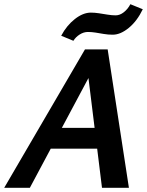

<svg xmlns="http://www.w3.org/2000/svg" viewBox="-39 -893 699 913"><path d="M446 0 373 -592H419L103 0H-19L365 -658H473L574 0ZM133 -186 188 -285H458L487 -186ZM310 -699 252 -723Q278 -772 317 -802.5Q356 -833 393 -833Q411 -833 431 -830Q451 -827 472 -823.5Q493 -820 511 -820Q531 -820 550 -835Q569 -850 581 -873L640 -849Q613 -793 573.5 -760.5Q534 -728 497 -728Q475 -728 454.5 -731.5Q434 -735 415.5 -738Q397 -741 379 -741Q359 -741 340 -729Q321 -717 310 -699Z"/></svg>

Font: Ysabeau Infant
Style: Bold Italic
Weight: 700
Italic angle: -12°
Designer: Christian Thalmann (Catharsis Fonts)
Version: Version 2.001;gftools[0.9.30]; featfreeze: ss01,ss02,lnum